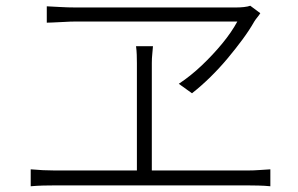

<svg xmlns="http://www.w3.org/2000/svg" viewBox="-20 -696 1040 669"><path d="M887 -650Q882 -642 876.5 -635.5Q871 -629 866 -621Q849 -591 825 -558.5Q801 -526 773 -492.5Q745 -459 713.5 -428Q682 -397 649 -371L603 -404Q644 -431 683 -468Q722 -505 754.5 -544.5Q787 -584 807 -621Q786 -621 741.5 -621Q697 -621 639 -621Q581 -621 518.5 -621Q456 -621 399.5 -621Q343 -621 301.5 -621Q260 -621 243 -621Q226 -621 202 -619.5Q178 -618 160.5 -617.5Q143 -617 143 -617V-674Q166 -673 191 -671.5Q216 -670 241 -670Q259 -670 300.5 -670Q342 -670 398 -670Q454 -670 515 -670Q576 -670 633.5 -670Q691 -670 736 -670Q781 -670 804 -670Q817 -670 830.5 -671.5Q844 -673 852 -676ZM509 -476Q509 -466 509 -436Q509 -406 509 -365.5Q509 -325 509 -280.5Q509 -236 509 -194.5Q509 -153 509 -121.5Q509 -90 509 -77H457Q457 -90 457 -121.5Q457 -153 457 -194.5Q457 -236 457 -280.5Q457 -325 457 -365.5Q457 -406 457 -436Q457 -466 457 -476Q457 -490 456.5 -505Q456 -520 454 -535H513Q512 -520 510.5 -506.5Q509 -493 509 -476ZM87 -106Q109 -104 130 -103Q151 -102 171 -102H843Q864 -102 883.5 -103.5Q903 -105 922 -106V-47Q903 -49 880 -49.5Q857 -50 843 -50H171Q151 -50 130.5 -49.5Q110 -49 87 -47Z"/></svg>

Font: Noto Sans SC Thin Light
Style: Regular
Weight: 300
Version: Version 2.004-H2;hotconv 1.0.118;makeotfexe 2.5.65603